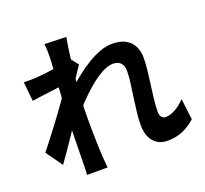

<svg xmlns="http://www.w3.org/2000/svg" viewBox="-143 -982 1286 1203"><g transform="rotate(-20 500.0 -380.0)"><path d="M975.3 -52.4Q940.5 -20 894.4 1.2Q848.3 22.4 787 22.4Q730.7 22.4 696.3 -16.6Q661.9 -55.7 661.9 -128.5Q661.9 -169.2 667.5 -215.4Q673.1 -261.7 679.8 -308.6Q686.6 -355.5 692.2 -398.2Q697.8 -440.9 697.8 -475.2Q697.8 -512 679.9 -530.2Q662 -548.5 629.7 -548.5Q594.7 -548.5 551.7 -524.4Q508.7 -500.3 463.9 -462.2Q419.1 -424.2 378.4 -380.9Q337.7 -337.5 307.6 -299.1L306.9 -453.1Q325.1 -472.5 354.6 -499.7Q384.1 -526.8 421.4 -556Q458.7 -585.3 500.5 -610.9Q542.4 -636.4 584.9 -652.1Q627.4 -667.8 666.8 -667.8Q720.9 -667.8 755.7 -648.4Q790.5 -629.1 807.2 -595.5Q823.9 -561.8 823.9 -519.7Q823.9 -481.4 819 -435.7Q814.1 -390.1 807.2 -342.9Q800.4 -295.8 795.5 -250Q790.5 -204.3 790.5 -165.7Q790.5 -146.4 800.6 -133.8Q810.6 -121.2 829.2 -121.2Q856.8 -121.2 890.9 -139.8Q924.9 -158.3 958.5 -192.6ZM284.1 -528.5Q267.8 -526.7 242.9 -523.6Q218 -520.5 189.3 -516.8Q160.6 -513.1 131.7 -509.2Q102.8 -505.4 78.1 -502L65.5 -630Q86.8 -629 106.4 -629.5Q126 -630 152.4 -631Q176.4 -632.8 209.5 -636.6Q242.5 -640.4 277.3 -645.4Q312 -650.5 342.2 -656.3Q372.3 -662 388.8 -668L428.6 -616.7Q420.4 -605.1 408.5 -587Q396.5 -568.9 384.6 -550.4Q372.6 -531.8 363.8 -518.4L305.4 -330.4Q289 -306.7 265.3 -271.7Q241.7 -236.7 215.7 -198.1Q189.7 -159.5 164.7 -123.1Q139.6 -86.7 119.6 -59.7L41.3 -169.3Q60 -193.1 84.7 -224.4Q109.4 -255.8 136.2 -291.4Q163.1 -327.1 189.3 -362.5Q215.4 -397.9 237.6 -429.5Q259.8 -461.1 274.8 -484.2L276.9 -510.5ZM272.4 -721.1Q272.4 -742.7 272.3 -765.3Q272.2 -788 267.9 -810.5L413.6 -806.2Q408.3 -782.6 401.7 -739.3Q395.2 -696.1 388.6 -640.1Q382 -584.1 376.4 -522.7Q370.7 -461.2 367.3 -400.2Q363.9 -339.2 363.9 -285.7Q363.9 -245 364.3 -202.9Q364.7 -160.7 366 -116.8Q367.3 -72.9 369.8 -26Q370.8 -13 372.9 10.4Q374.9 33.7 376.7 51H239.3Q241.3 32.9 241.8 10.7Q242.3 -11.5 242.3 -23.5Q243.1 -72.2 243.9 -114.1Q244.7 -156 245.4 -202.8Q246.2 -249.6 247.8 -312.2Q248.6 -335 250.6 -370.5Q252.6 -406.1 255.2 -448.8Q257.8 -491.5 260.9 -535Q264 -578.5 266.6 -617.2Q269.2 -655.9 270.8 -683.6Q272.4 -711.3 272.4 -721.1Z"/></g></svg>

Font: Noto Sans JP
Style: Regular
Weight: 100
Designer: Ryoko NISHIZUKA 西塚涼子 (kana, bopomofo & ideographs); Paul D. Hunt (Latin, Greek & Cyrillic); Sandoll Communications 산돌커뮤니
Foundry: Adobe
Version: Version 2.004;hotconv 1.0.118;makeotfexe 2.5.65603